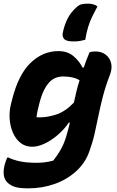

<svg xmlns="http://www.w3.org/2000/svg" viewBox="-23 -832 643 1052"><path d="M381 -605Q341 -605 329 -618Q317 -631 321 -652Q329 -693 346.5 -728.5Q364 -764 398 -794Q410 -805 423.5 -808.5Q437 -812 459 -812Q491 -812 511 -797Q495 -767 482 -740.5Q469 -714 460 -684.5Q451 -655 444 -614Q429 -610 415 -607.5Q401 -605 381 -605ZM297 -552Q347 -552 379.5 -524.5Q412 -497 429 -462H436Q442 -481 450 -502Q458 -523 468 -546Q474 -548 482 -549Q490 -550 500 -550Q533 -550 555.5 -533Q578 -516 585.5 -487.5Q593 -459 580 -424Q555 -359 540.5 -302.5Q526 -246 516 -196Q506 -146 495 -98Q484 -50 466 -1Q444 61 394 106.5Q344 152 276 176Q208 200 131 200Q72 200 46.5 187.5Q21 175 10 159Q-12 128 3 69Q6 58 9.5 49Q13 40 17 31H23Q49 44 86 52Q123 60 179 60Q224 60 269 48Q293 17 309.5 -12Q326 -41 338 -78Q345 -100 350 -120Q355 -140 360 -160H354Q327 -121 291.5 -91Q256 -61 220 -44.5Q184 -28 154 -28Q116 -28 89.5 -49Q63 -70 48 -104.5Q33 -139 30 -179Q27 -219 36 -257L43 -285Q77 -422 144 -487Q211 -552 297 -552ZM177 -190Q182 -189 186 -189Q190 -189 194 -189Q238 -189 286.5 -205Q335 -221 382 -270Q388 -298 395 -328Q402 -358 413 -392Q396 -403 372.5 -408Q349 -413 324 -413Q275 -413 245 -379Q215 -345 198 -285L193 -267Q187 -245 183 -226Q179 -207 177 -190Z"/></svg>

Font: Recursive Mn Csl St XBd
Style: Italic
Weight: 800
Italic angle: -15°
Monospace: yes
Version: Version 1.079;hotconv 1.0.112;makeotfexe 2.5.65598; ttfautoh